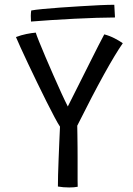

<svg xmlns="http://www.w3.org/2000/svg" viewBox="-20 -800 572 824"><path d="M237.5 -256.5Q229.5 -268 214.2 -296.8Q199 -325.5 179.5 -364.2Q160 -403 139.5 -445.5Q119 -488 100.2 -527.5Q81.5 -567 67.8 -597.2Q54 -627.5 48.5 -641Q71 -649.5 93.2 -654Q115.5 -658.5 133.5 -660Q136.5 -649.5 147.8 -621.5Q159 -593.5 175.2 -555.5Q191.5 -517.5 209.2 -477Q227 -436.5 243.2 -401Q259.5 -365.5 271 -343Q278 -357 293.2 -387.2Q308.5 -417.5 327.8 -456Q347 -494.5 366.5 -533.2Q386 -572 402.2 -604Q418.5 -636 427.5 -652.5Q450.5 -646.5 471.8 -635.5Q493 -624.5 507 -614.5Q475.5 -569.5 426.2 -480.5Q377 -391.5 311.5 -260.5Q312 -246 312.2 -220.5Q312.5 -195 312.8 -168.8Q313 -142.5 313 -125Q313 -102.5 313 -75.8Q313 -49 313 -27.2Q313 -5.5 313.5 1.5Q298.5 4.5 277 4.5Q251 4.5 228.5 0.5Q228.5 -17.5 229.2 -48.5Q230 -79.5 231.5 -116.2Q233 -153 234.5 -189.8Q236 -226.5 237.5 -256.5ZM473.5 -725Q440 -725 394.2 -723.5Q348.5 -722 298 -719.5Q247.5 -717 199.2 -713.8Q151 -710.5 113 -707.5Q112 -719 112.2 -732.2Q112.5 -745.5 114 -755Q129.5 -758 162.5 -761.2Q195.5 -764.5 238 -767.5Q280.5 -770.5 325 -773.2Q369.5 -776 408 -777.8Q446.5 -779.5 470.5 -779.5Z"/></svg>

Font: Grandstander Light
Style: Regular
Weight: 300
Designer: Tyler Finck
Foundry: Etcetera Type Co
Version: Version 1.200; ttfautohint (v1.8.3)